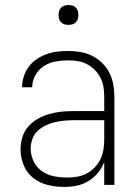

<svg xmlns="http://www.w3.org/2000/svg" viewBox="-20 -729 540 757"><path d="M233 8Q201 8 169 0.5Q137 -7 111.5 -27Q86 -47 73.5 -77.5Q61 -108 61 -140Q61 -164 68 -187.5Q75 -211 91 -229.5Q107 -248 128 -260Q149 -272 172.5 -279Q196 -286 220 -288.5Q244 -291 268 -291H391V-348Q391 -367 388 -386Q385 -405 376 -422.5Q367 -440 353.5 -453.5Q340 -467 323 -476Q306 -485 287 -488Q268 -491 249 -491Q224 -491 199 -486.5Q174 -482 153 -468.5Q132 -455 119.5 -432.5Q107 -410 107 -385H67Q67 -407 74 -428Q81 -449 93.5 -466Q106 -483 124.5 -495.5Q143 -508 163.5 -515.5Q184 -523 205.5 -525.5Q227 -528 249 -528Q273 -528 297 -524Q321 -520 343 -509Q365 -498 382.5 -481Q400 -464 411 -442.5Q422 -421 426.5 -396.5Q431 -372 431 -348V0H391V-90Q382 -67 366 -47.5Q350 -28 328.5 -15Q307 -2 282.5 3Q258 8 233 8ZM245 -29Q265 -29 285 -32.5Q305 -36 322.5 -45.5Q340 -55 354 -69.5Q368 -84 376.5 -102.5Q385 -121 388 -140.5Q391 -160 391 -180V-255H268Q249 -255 230 -253Q211 -251 193 -246.5Q175 -242 158 -233.5Q141 -225 127.5 -212Q114 -199 107.5 -180.5Q101 -162 101 -143Q101 -117 112.5 -93Q124 -69 145.5 -54Q167 -39 193 -34Q219 -29 245 -29ZM250 -631Q242 -631 234.5 -633Q227 -635 221 -641Q215 -647 213 -654.5Q211 -662 211 -670Q211 -678 213 -685.5Q215 -693 221 -699Q227 -705 234.5 -707Q242 -709 250 -709Q258 -709 265.5 -707Q273 -705 279 -699Q285 -693 287 -685.5Q289 -678 289 -670Q289 -662 287 -654.5Q285 -647 279 -641Q273 -635 265.5 -633Q258 -631 250 -631Z"/></svg>

Font: Iosevka Term Curly Extralight
Style: Regular
Weight: 200
Designer: Belleve Invis
Foundry: Belleve Invis
Version: Version 32.3.0